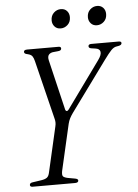

<svg xmlns="http://www.w3.org/2000/svg" viewBox="-60 -962 722 1008"><g transform="rotate(-5 300.5 -458.0)"><path d="M71 0Q57 0 57 -10Q57 -21 72 -23L119 -30Q139 -33 149 -40.5Q159 -48 163 -69L217 -305Q220 -317 219.5 -327Q219 -337 216 -348L140 -656Q136 -673 129.5 -682Q123 -691 107 -695L99 -697Q87 -700 87 -709Q87 -720 105 -720H270Q283 -720 283 -710Q283 -698 263 -697L243 -695Q226 -694 217 -684Q208 -674 213 -653L276 -388Q278 -381 283.5 -380.5Q289 -380 294 -387L471 -632Q490 -658 487.5 -674.5Q485 -691 462 -694L441 -697Q427 -699 427 -709Q427 -720 443 -720H587Q601 -720 601 -711Q601 -700 584 -697L573 -695Q559 -693 545 -678.5Q531 -664 507 -631L315 -368Q305 -354 298.5 -341.5Q292 -329 288 -313L232 -69Q228 -48 233.5 -41Q239 -34 258 -30L297 -23Q312 -20 312 -12Q312 0 294 0ZM290 -815Q270 -815 258 -828.5Q246 -842 246 -861Q246 -886 262 -901Q278 -916 299 -916Q319 -916 331 -903Q343 -890 343 -870Q343 -845 327 -830Q311 -815 290 -815ZM481 -815Q461 -815 449 -828.5Q437 -842 437 -861Q437 -886 453 -901Q469 -916 490 -916Q510 -916 522 -903Q534 -890 534 -870Q534 -845 518 -830Q502 -815 481 -815Z"/></g></svg>

Font: Instrument Serif
Style: Italic
Weight: 400
Italic angle: -13°
Designer: Rodrigo Fuenzalida
Foundry: fragTYPE
Version: Version 1.000; ttfautohint (v1.8.4.7-5d5b);gftools[0.9.27]